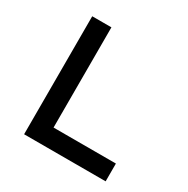

<svg xmlns="http://www.w3.org/2000/svg" viewBox="-151 -788 902 922"><g transform="rotate(30 300.5 -327.0)"><path d="M101.6 0V-654.3H208V-98.6H553.7V0Z"/></g></svg>

Font: Sen Medium
Style: Regular
Weight: 500
Designer: Kosal Sen, Philatype
Foundry: Philatype
Version: Version 2.000;gftools[0.9.31]